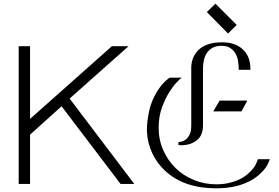

<svg xmlns="http://www.w3.org/2000/svg" viewBox="-20 -1004 1523 1048"><path d="M82 0V-752H144V-355L591 -752H682L360 -466L713 0H638L316 -424L144 -269V0Z M1109 -938 1156 -984 1272 -868 1225 -821ZM1024 -637Q1024 -637 1024.5 -646Q1025 -655 1028 -668.5Q1031 -682 1038.5 -697.5Q1046 -713 1060 -728Q1104 -773 1190 -773Q1192 -773 1194 -773Q1264 -773 1305.5 -734.5Q1347 -696 1347 -626V-623H1283V-626Q1283 -648 1279.5 -670.5Q1276 -693 1265.5 -711.5Q1255 -730 1236.5 -742Q1218 -754 1189 -754Q1161 -754 1142 -744Q1123 -734 1111 -717.5Q1099 -701 1093.5 -678.5Q1088 -656 1088 -631V-320Q1088 -264 1053.5 -237.5Q1019 -211 966 -211L960 -212H954V-229H957Q958 -229 968.5 -230.5Q979 -232 991.5 -240.5Q1004 -249 1014 -267.5Q1024 -286 1024 -320ZM1453 -135 1451 -129Q1451 -128 1440 -105Q1429 -82 1397 -53Q1371 -29 1340.5 -14Q1310 1 1278.5 9.5Q1247 18 1216.5 21Q1186 24 1160 24Q1073 24 1002.5 0Q932 -24 881 -72Q836 -114 810.5 -169Q785 -224 782 -286Q782 -286 782 -301Q782 -316 784.5 -340Q787 -364 793.5 -395.5Q800 -427 814 -459.5Q828 -492 850 -523.5Q872 -555 905 -580H973L965 -575Q965 -575 946 -556Q927 -537 905 -502.5Q883 -468 864.5 -418.5Q846 -369 846 -306Q846 -241 871 -184.5Q896 -128 938.5 -86.5Q981 -45 1038.5 -21.5Q1096 2 1160 2Q1197 2 1226 -4.5Q1255 -11 1277.5 -20.5Q1300 -30 1316.5 -42Q1333 -54 1344 -65Q1369 -90 1378 -110.5Q1387 -131 1387 -132V-135ZM1298 -396H1144L1179 -455H1330Z"/></svg>

Font: Milkman
Style: Regular
Weight: 300
Designer: Giulia Boggio / Martin Desinde
Version: Version 1.000